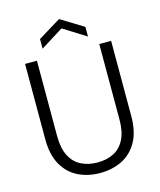

<svg xmlns="http://www.w3.org/2000/svg" viewBox="-131 -990 910 1095"><g transform="rotate(-15 324.0 -442.5)"><path d="M324 12Q253 12 195.5 -16Q138 -44 104 -103.5Q70 -163 70 -255V-700H140V-254Q140 -183 163.5 -137.5Q187 -92 229 -71Q271 -50 325 -50Q380 -50 421 -71Q462 -92 485 -137.5Q508 -183 508 -254V-700H578V-255Q578 -163 544 -103.5Q510 -44 452.5 -16Q395 12 324 12ZM189 -758V-815L323 -897L457 -815V-758L323 -842Z"/></g></svg>

Font: DM Sans 18pt Light
Style: Regular
Weight: 300
Designer: Colophon Foundry, Jonny Pinhorn
Foundry: Colophon Foundry
Version: Version 4.004;gftools[0.9.30]